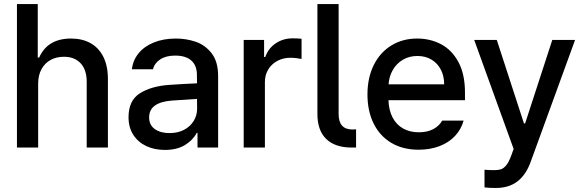

<svg xmlns="http://www.w3.org/2000/svg" viewBox="-20 -727 2875 946"><path d="M168 0H63.5V-707H166V-443.4H172.9Q214.4 -537.1 330.1 -537.1Q385.3 -537.1 426 -514.4Q466.8 -491.7 489.3 -446.8Q511.7 -401.9 511.7 -336.9V0H407.2V-324.2Q407.2 -382.8 377.4 -415Q347.7 -447.3 294.9 -447.3Q257.8 -447.3 229.2 -431.6Q200.7 -416 184.3 -386Q168 -356 168 -314.5Z M811.5 -308.6Q844.7 -311 884 -313.2Q923.3 -315.4 950.7 -316.4L950.2 -358.4Q950.2 -403.8 922.9 -428.5Q895.5 -453.1 842.8 -453.1Q798.3 -453.1 770 -434.8Q741.7 -416.5 733.4 -385.7H629.9Q634.8 -429.7 662.6 -464.1Q690.4 -498.5 738 -517.8Q785.6 -537.1 846.7 -537.1Q897 -537.1 943.6 -521.5Q990.2 -505.9 1022.5 -464.8Q1054.7 -423.8 1054.7 -352.5V0H953.1V-72.3H949.2Q931.2 -37.1 891.8 -12.7Q852.5 11.7 792 11.7Q741.2 11.7 700.7 -7.3Q660.2 -26.4 636.7 -62.7Q613.3 -99.1 613.3 -149.4Q613.3 -231.9 668.9 -267.1Q724.6 -302.2 811.5 -308.6ZM815.4 -71.3Q856.4 -71.3 887.2 -87.6Q918 -104 934.6 -131.6Q951.2 -159.2 951.2 -191.4L950.7 -239.7L826.2 -231.4Q772.9 -227.5 743.9 -207.3Q714.8 -187 714.8 -148.4Q714.8 -111.3 742.4 -91.3Q770 -71.3 815.4 -71.3Z M1180.7 -530.3H1281.2V-446.3H1287.1Q1301.8 -488.8 1338.4 -513.4Q1375 -538.1 1421.9 -538.1Q1444.3 -538.1 1465.8 -536.1V-436.5Q1457 -438.5 1441.2 -440.4Q1425.3 -442.4 1411.1 -442.4Q1375.5 -442.4 1346.7 -427Q1317.9 -411.6 1301.5 -384.5Q1285.2 -357.4 1285.2 -323.2V0H1180.7Z M1717.8 -88.9 1734.4 -89.8V0H1712.9Q1630.9 0 1587.4 -42.2Q1543.9 -84.5 1543.9 -165V-707H1648.4V-165Q1648.4 -127.4 1665.3 -108.2Q1682.1 -88.9 1717.8 -88.9Z M1790.5 -261.7Q1790.5 -342.8 1821 -405.3Q1851.6 -467.8 1907.2 -502.4Q1962.9 -537.1 2035.6 -537.1Q2099.6 -537.1 2152.8 -509.3Q2206.1 -481.4 2238.5 -421.6Q2271 -361.8 2271 -270.5V-233.4H1894Q1895.5 -184.1 1914.3 -148.2Q1933.1 -112.3 1966.3 -93.8Q1999.5 -75.2 2043.5 -75.2Q2085.9 -75.2 2115.2 -91.1Q2144.5 -106.9 2158.7 -132.8H2264.2Q2252.4 -89.8 2222.2 -57.4Q2191.9 -24.9 2145.8 -7.1Q2099.6 10.7 2042.5 10.7Q1965.3 10.7 1908.4 -22.9Q1851.6 -56.6 1821 -118.2Q1790.5 -179.7 1790.5 -261.7ZM2168.5 -311.5Q2168.5 -352.1 2152.1 -383.8Q2135.7 -415.5 2106 -433.3Q2076.2 -451.2 2036.6 -451.2Q1996.1 -451.2 1964.6 -432.4Q1933.1 -413.6 1915 -381.6Q1897 -349.6 1894.5 -311.5Z M2367.2 196.3V109.4Q2390.6 111.3 2414.1 111.3Q2434.1 111.3 2447.3 107.4Q2460.4 103.5 2473.4 88.4Q2486.3 73.2 2498 42L2510.7 6.8L2316.4 -530.3H2427.7L2561.5 -119.1H2567.4L2701.2 -530.3H2813.5L2594.7 70.3Q2571.8 134.3 2529.5 166.7Q2487.3 199.2 2422.9 199.2Q2387.7 199.2 2367.2 196.3Z"/></svg>

Font: Pretendard GOV Medium
Style: Regular
Weight: 500
Designer: Base glyphs from Inter by Rasmus Andersson; Hangeul glyphs from Noto Sans CJK(Source Han Sans) by Jang Soo-young and Kan
Foundry: Kil Hyung-jin
Version: Version 1.309